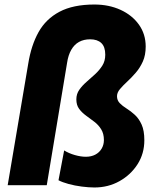

<svg xmlns="http://www.w3.org/2000/svg" viewBox="-20 -818 665 850"><path d="M398 12Q459 12 509 -16Q559 -44 589 -91Q619 -138 619 -197Q619 -240 607 -266.5Q595 -293 577 -309.5Q559 -326 540.5 -337.5Q522 -349 510 -361.5Q498 -374 498 -392Q498 -408 511 -423.5Q524 -439 543 -456.5Q562 -474 581 -496Q600 -518 612.5 -546Q625 -574 625 -612Q625 -667 595 -709Q565 -751 513.5 -774.5Q462 -798 398 -798Q304 -798 243.5 -766Q183 -734 150.5 -675.5Q118 -617 105 -536L14 2H187L277 -540Q282 -574 295.5 -597.5Q309 -621 330 -632.5Q351 -644 379 -644Q411 -644 428.5 -627.5Q446 -611 446 -576Q446 -548 433 -527.5Q420 -507 401 -489.5Q382 -472 363 -455.5Q344 -439 331 -420.5Q318 -402 318 -378Q318 -353 330 -336.5Q342 -320 360.5 -306.5Q379 -293 397.5 -279Q416 -265 428 -245.5Q440 -226 440 -198Q440 -177 430 -160Q420 -143 402 -133.5Q384 -124 360 -124Q338 -124 311.5 -131.5Q285 -139 264 -152L239 -20Q256 -11 283.5 -3.5Q311 4 342 8Q373 12 398 12Z"/></svg>

Font: Jost ExtraBold
Style: Italic
Weight: 800
Italic angle: -5°
Version: Version 3.710